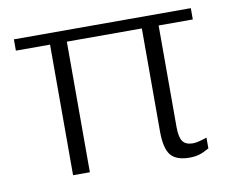

<svg xmlns="http://www.w3.org/2000/svg" viewBox="-62 -567 782 653"><g transform="rotate(-10 329.5 -240.0)"><path d="M459 -96V-451H200V0H142V-451H24V-490H635V-451H517V-100Q517 -65 527.5 -50.5Q538 -36 563 -36Q578 -36 611 -47V-10Q592 1 577 5.5Q562 10 543 10Q497 10 478 -13.5Q459 -37 459 -96Z"/></g></svg>

Font: Fahkwang ExtraLight
Style: Regular
Weight: 275
Designer: Suppakit Chalermlarp | Katatrad Co.,Ltd.
Foundry: Cadson Demak Co.,Ltd.
Version: Version 1.000; ttfautohint (v1.6)